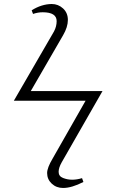

<svg xmlns="http://www.w3.org/2000/svg" viewBox="-20 -787 577 953"><path d="M293 146Q259.8 146 236.8 124.5Q213.9 103 213.9 71.8Q213.9 45.9 241.2 0L404.8 -287.1H48.8L248 -630.9Q261.2 -655.8 261.2 -682.1Q261.2 -726.1 191.9 -726.1Q168 -726.1 144 -717.8L137.2 -735.8Q186 -766.6 236.8 -767.1Q269 -767.1 293 -745.1Q316.9 -723.1 316.9 -688Q316.9 -652.8 293 -611.8L132.8 -335H488.8L286.1 19Q271 45.9 271 65.9Q271 87.9 293 96.4Q314.9 105 337.9 105Q361.8 105 387.2 97.2L394 116.2Q335.9 146 293 146Z"/></svg>

Font: Linux Libertine
Style: Regular
Weight: 400
Designer: Philipp H. Poll
Foundry: Philipp H. Poll
Version: Version 5.3.0 ; ttfautohint (v0.9)